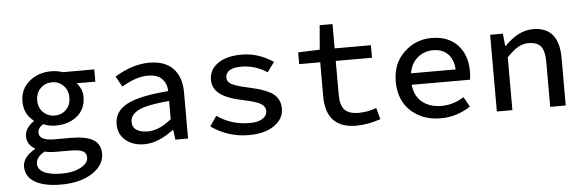

<svg xmlns="http://www.w3.org/2000/svg" viewBox="-53 -821 3705 1219"><g transform="rotate(-5 1800.0 -211.5)"><path d="M291 221Q186 221 126.5 186.5Q67 152 67 88Q67 26 146 -18V-22Q96 -51 96 -103Q96 -155 154 -195V-199Q93 -244 93 -325Q93 -404 150.5 -452.5Q208 -501 290 -501Q331 -501 364 -489H565V-411H446Q482 -371 482 -322Q482 -244 427.5 -199.5Q373 -155 290 -155Q249 -155 211 -171Q177 -149 177 -120Q177 -69 274 -69H378Q475 -69 521.5 -41Q568 -13 568 48Q568 121 491.5 171Q415 221 291 221ZM392 -325Q392 -372 362.5 -401.5Q333 -431 290 -431Q247 -431 217 -401.5Q187 -372 187 -325Q187 -277 217 -248Q247 -219 290 -219Q333 -219 362.5 -248Q392 -277 392 -325ZM301 152Q376 152 423.5 126Q471 100 471 65Q471 34 446.5 22.5Q422 11 367 11H280Q233 11 206 3Q150 34 150 76Q150 112 189.5 132Q229 152 301 152Z M841 12Q769 12 722.5 -26.5Q676 -65 676 -129Q676 -212 756.5 -254.5Q837 -297 1021 -311Q1019 -360 989.5 -390Q960 -420 899 -420Q827 -420 733 -365L696 -432Q809 -501 916 -501Q1016 -501 1068 -446.5Q1120 -392 1120 -294V0H1039L1031 -63H1028Q930 12 841 12ZM869 -67Q942 -67 1021 -132V-248Q883 -237 827.5 -210Q772 -183 772 -136Q772 -101 799 -84Q826 -67 869 -67Z M1506 12Q1376 12 1267 -64L1311 -128Q1402 -64 1519 -64Q1573 -64 1601.5 -83Q1630 -102 1630 -131Q1630 -159 1602 -177Q1574 -195 1487 -213Q1389 -233 1343 -268Q1297 -303 1297 -358Q1297 -422 1352 -461.5Q1407 -501 1506 -501Q1611 -501 1706 -437L1660 -375Q1584 -425 1497 -425Q1396 -425 1396 -363Q1396 -336 1425.5 -320.5Q1455 -305 1530 -289Q1646 -264 1688 -230Q1730 -196 1730 -137Q1730 -73 1670 -30.5Q1610 12 1506 12Z M2192 12Q1998 12 1998 -193V-409H1864V-484L2002 -489L2015 -644H2097V-489H2328V-409H2097V-193Q2097 -128 2123.5 -98Q2150 -68 2215 -68Q2272 -68 2327 -89L2347 -16Q2265 12 2192 12Z M2730 12Q2615 12 2540 -57Q2465 -126 2465 -245Q2465 -360 2539 -430.5Q2613 -501 2715 -501Q2821 -501 2880.5 -437.5Q2940 -374 2940 -270Q2940 -242 2936 -216H2564Q2572 -142 2620 -104Q2668 -66 2743 -66Q2815 -66 2885 -109L2920 -46Q2832 12 2730 12ZM2718 -423Q2661 -423 2619 -387.5Q2577 -352 2566 -289H2851Q2846 -355 2811 -389Q2776 -423 2718 -423Z M3088 0V-489H3169L3177 -410H3181Q3268 -501 3361 -501Q3527 -501 3527 -303V0H3428V-290Q3428 -355 3404.5 -385Q3381 -415 3326 -415Q3289 -415 3258 -396.5Q3227 -378 3187 -337V0Z"/></g></svg>

Font: TypoPRO Source Code Pro
Style: Regular
Weight: 500
Monospace: yes
Designer: Paul D. Hunt, Teo Tuominen
Foundry: Adobe Systems Incorporated
Version: Version 2.010;PS 1.0;hotconv 1.0.84;makeotf.lib2.5.63406